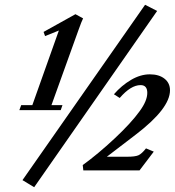

<svg xmlns="http://www.w3.org/2000/svg" viewBox="-20 -718 736 809"><path d="M124 70.8 74.7 41 591.3 -697.8 642.1 -671.9ZM61.5 -253.9 69.3 -274.9H116.2L228 -589.4L169.9 -565.9L163.6 -583.5L297.9 -658.2L330.1 -640.6Q323.7 -627.9 311 -592.3L196.8 -274.9H243.2L235.8 -253.9ZM331.1 0 328.6 -22.5Q392.1 -68.4 462.4 -134Q532.7 -199.7 568.8 -250Q600.6 -293.5 600.6 -326.7Q600.6 -359.4 572.3 -359.4Q531.2 -359.4 484.4 -305.2L460 -320.8Q492.2 -357.9 532 -381.3Q571.8 -404.8 611.3 -404.8Q649.9 -404.8 673.1 -386.5Q696.3 -368.2 696.3 -337.4Q696.3 -260.7 550.8 -149.9L430.2 -57.6H515.6Q549.3 -57.6 563.2 -63.7Q577.1 -69.8 595.2 -92.8L627.9 -79.1L567.9 0Z"/></svg>

Font: Elstob 14pt SemiBold
Style: Italic
Weight: 600
Italic angle: -20°
Designer: Peter S. Baker
Version: Version 1.015